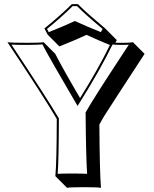

<svg xmlns="http://www.w3.org/2000/svg" viewBox="-20 -853 749 933"><path d="M491.2 -714.8 547.4 -658.2 541 -645.5Q555.7 -644.5 579.1 -645Q612.8 -645 626 -647.9L682.6 -591.3Q505.4 -319.8 487.3 -290.5Q473.1 -267.1 462.9 -247.6Q464.4 -13.7 470.7 59.6Q454.1 56.6 387.7 56.6Q322.3 56.6 305.7 59.6L249 2.9Q255.4 -62 255.9 -274.9Q194.8 -379.4 16.1 -647.9Q33.7 -645 113.8 -645Q174.3 -645 191.9 -647.9L248.5 -591.3Q289.1 -512.2 369.1 -376.5Q458 -519 514.2 -634.3Q456.1 -657.7 400.4 -683.6Q348.6 -659.2 268.6 -627.4L211.9 -684.1L195.8 -714.8Q271 -775.4 329.1 -833H358.9Q364.7 -827.1 370.6 -821.3Q402.8 -789.1 491.2 -714.8ZM396 -304.2V-306.6L397.5 -309.1Q428.2 -365.2 578.1 -593.3Q593.3 -616.2 606 -635.7Q595.2 -635.3 579.1 -634.8Q542.5 -634.8 526.9 -636.7Q464.8 -509.3 365.7 -352.1L356.9 -338.4L348.6 -352.5Q222.7 -567.9 193.8 -622.6Q189.9 -630.4 186.5 -637.2Q165.5 -635.3 113.8 -634.8Q62 -634.8 35.6 -636.2Q213.9 -366.7 264.6 -280.3L266.1 -277.8V-274.9Q265.6 -78.6 260.3 -8.3Q282.7 -9.8 331.1 -9.8Q380.9 -9.8 403.3 -8.3Q397.5 -97.2 396 -304.2ZM478.5 -712.4Q388.7 -787.6 354.5 -823.2H333Q277.8 -768.6 208.5 -712.4L216.8 -696.8Q291.5 -726.6 339.8 -749L343.8 -751L348.1 -749Q408.7 -721.2 470.2 -696.8Z"/></svg>

Font: Linux Biolinum Shadow O
Style: Bold
Weight: 700
Designer: Philipp H. Poll
Foundry: Philipp H. Poll
Version: Version 0.9.2